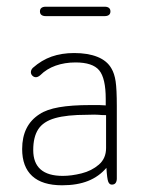

<svg xmlns="http://www.w3.org/2000/svg" viewBox="-20 -542 442 572"><path d="M295 -228Q284 -229 276 -229Q268 -229 262 -229Q256 -229 249 -229Q193 -229 156 -222.5Q119 -216 98 -202Q46 -169 46 -98Q46 -45 76 -17.5Q106 10 165 10Q210 10 242.5 -3Q275 -16 297 -42Q299 -9 302.5 -0.5Q306 8 313 8Q321 8 324.5 3Q328 -2 328 -10V-226Q328 -276 324.5 -299.5Q321 -323 312 -338Q299 -361 270.5 -372.5Q242 -384 201 -384Q164 -384 134 -373.5Q104 -363 78 -340Q72 -334 72 -327Q72 -321 76.5 -316.5Q81 -312 87 -312Q93 -312 100 -318Q119 -337 146 -346.5Q173 -356 205 -356Q256 -356 275.5 -332.5Q295 -309 295 -247ZM296 -199V-101Q296 -70 274.5 -51.5Q253 -33 223 -25.5Q193 -18 167 -18Q79 -18 79 -95Q79 -134 94 -157Q109 -180 144 -190Q179 -200 239 -200Q266 -201 274 -200Q282 -199 296 -199ZM116 -522Q108 -522 103.5 -518.5Q99 -515 99 -508Q99 -501 103.5 -497.5Q108 -494 116 -494H292Q300 -494 304.5 -497.5Q309 -501 309 -508Q309 -515 304.5 -518.5Q300 -522 292 -522Z"/></svg>

Font: Beiruti ExtraLight
Style: Regular
Weight: 250
Designer: Arlette Boutros
Foundry: Boutros
Version: Version 1.41